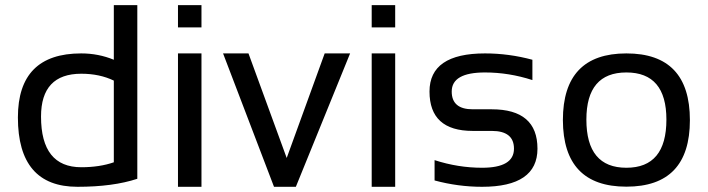

<svg xmlns="http://www.w3.org/2000/svg" viewBox="-20 -718 2721 738"><path d="M417.5 -408.2Q362.8 -434.6 292.5 -434.6Q137.7 -434.6 137.7 -270Q137.7 -75.2 292.5 -75.2Q362.8 -75.2 417.5 -94.2ZM507.8 -30.8Q414.6 0 277.8 0Q48.8 0 48.8 -266.6Q48.8 -512.7 292 -512.7Q358.4 -512.7 417.5 -488.3V-698.2H507.8Z M754.4 -512.7V0H664.1V-512.7ZM754.4 -698.2V-612.8H664.1V-698.2Z M837.4 -512.7H935.1L1082 -110.8L1228 -512.7H1325.7L1117.2 0H1033.2Z M1499 -512.7V0H1408.7V-512.7ZM1499 -698.2V-612.8H1408.7V-698.2Z M1650.4 -24.4V-102.5Q1740.7 -73.2 1833 -73.2Q1955.6 -73.2 1955.6 -146.5Q1955.6 -214.8 1870.1 -214.8H1796.9Q1630.9 -214.8 1630.9 -366.2Q1630.9 -512.7 1844.2 -512.7Q1936 -512.7 2026.4 -488.3V-410.2Q1936 -439.5 1844.2 -439.5Q1716.3 -439.5 1716.3 -366.2Q1716.3 -297.9 1796.9 -297.9H1870.1Q2045.9 -297.9 2045.9 -146.5Q2045.9 0 1833 0Q1740.7 0 1650.4 -24.4Z M2387.7 -73.2Q2541.5 -73.2 2541.5 -258.3Q2541.5 -439.5 2387.7 -439.5Q2233.9 -439.5 2233.9 -258.3Q2233.9 -73.2 2387.7 -73.2ZM2143.6 -256.3Q2143.6 -512.7 2387.7 -512.7Q2631.8 -512.7 2631.8 -256.3Q2631.8 -0.5 2387.7 -0.5Q2144.5 -0.5 2143.6 -256.3Z"/></svg>

Font: Sansation
Style: Regular
Weight: 400
Designer: Bernd Montag
Version: Version 1.301